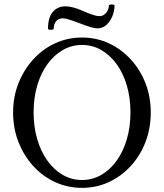

<svg xmlns="http://www.w3.org/2000/svg" viewBox="-20 -848 751 880"><path d="M356 13Q290 13 232.5 -13.5Q175 -40 132 -87.5Q89 -135 64.5 -197.5Q40 -260 40 -332Q40 -404 64.5 -466Q89 -528 132 -575.5Q175 -623 232.5 -649.5Q290 -676 356 -676Q422 -676 479 -649.5Q536 -623 579.5 -575.5Q623 -528 647 -466Q671 -404 671 -332Q671 -260 647 -197.5Q623 -135 579.5 -87.5Q536 -40 479 -13.5Q422 13 356 13ZM356 -23Q404 -23 444.5 -46.5Q485 -70 515 -112Q545 -154 561.5 -210.5Q578 -267 578 -333Q578 -399 561.5 -455.5Q545 -512 515 -553.5Q485 -595 444.5 -618.5Q404 -642 356 -642Q308 -642 267.5 -618.5Q227 -595 197 -553.5Q167 -512 150.5 -455.5Q134 -399 134 -333Q134 -267 150.5 -210.5Q167 -154 197 -112Q227 -70 267.5 -46.5Q308 -23 356 -23ZM426 -718Q404 -718 346 -741Q317 -752 298 -758Q279 -764 269 -764Q248 -764 237 -750.5Q226 -737 226 -716Q226 -713 219.5 -712Q213 -711 206.5 -712Q200 -713 200 -716Q200 -768 222 -793.5Q244 -819 280 -819Q294 -819 315 -814Q336 -809 362 -797Q389 -785 407 -779.5Q425 -774 435 -774Q455 -774 467 -790Q479 -806 479 -822Q479 -826 485.5 -827Q492 -828 498.5 -827Q505 -826 505 -823Q505 -799 495.5 -775Q486 -751 468.5 -734.5Q451 -718 426 -718Z"/></svg>

Font: Junicode VF
Style: Regular
Weight: 400
Designer: Peter S. Baker
Version: Version 2.213